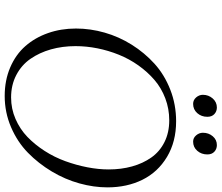

<svg xmlns="http://www.w3.org/2000/svg" viewBox="-82 -840 930 805"><g transform="rotate(90 382.5 -437.0)"><path d="M99.1 -291Q99.1 -351.1 116.2 -411.1Q133.3 -471.2 167 -524.9Q200.7 -578.6 246.8 -620.4Q293 -662.1 355.5 -686.5Q418 -710.9 487.8 -710.9Q573.7 -710.9 637.5 -672.6Q701.2 -634.3 733.2 -569.6Q765.1 -504.9 765.1 -422.9Q765.1 -365.7 748.5 -305.7Q731.9 -245.6 698.5 -189.7Q665 -133.8 619.9 -89.6Q574.7 -45.4 512.7 -18.8Q450.7 7.8 381.8 7.8Q315.9 7.8 262 -15.4Q208 -38.6 172.6 -79.1Q137.2 -119.6 118.2 -173.8Q99.1 -228 99.1 -291ZM172.9 -289.1Q172.9 -234.4 186.5 -186Q200.2 -137.7 226.3 -100.1Q252.4 -62.5 294.2 -40.8Q335.9 -19 388.2 -19Q435.5 -19 478.3 -37.6Q521 -56.2 553.5 -87.4Q585.9 -118.7 612.3 -159.7Q638.7 -200.7 655.3 -246.6Q671.9 -292.5 680.9 -338.9Q689.9 -385.3 689.9 -428.2Q689.9 -481 677.2 -526.4Q664.6 -571.8 639.9 -606.9Q615.2 -642.1 575.2 -662.1Q535.2 -682.1 483.9 -682.1Q435.5 -682.1 391.8 -665.5Q348.1 -648.9 314.7 -620.1Q281.2 -591.3 253.9 -553Q226.6 -514.6 209 -470.9Q191.4 -427.2 182.1 -380.9Q172.9 -334.5 172.9 -289.1ZM377 -823.2Q377 -846.7 392.3 -864.3Q407.7 -881.8 430.2 -881.8Q446.3 -881.8 457.8 -871.3Q469.2 -860.8 469.2 -841.8Q469.2 -816.9 453.9 -799.6Q438.5 -782.2 415 -782.2Q398.9 -782.2 387.9 -794.9Q377 -807.6 377 -823.2ZM536.1 -823.2Q536.1 -847.2 550.8 -864.5Q565.4 -881.8 587.9 -881.8Q604 -881.8 615.5 -871.3Q627 -860.8 627 -841.8Q627 -816.9 611.8 -799.6Q596.7 -782.2 573.2 -782.2Q557.6 -782.2 546.9 -794.9Q536.1 -807.6 536.1 -823.2Z"/></g></svg>

Font: Dehuti
Style: Italic
Weight: 400
Version: Version 1.2